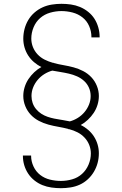

<svg xmlns="http://www.w3.org/2000/svg" viewBox="-20 -843 640 1006"><path d="M299 143Q274 143 249.5 139.5Q225 136 202.5 127Q180 118 160.5 102.5Q141 87 127.5 66.5Q114 46 107 22.5Q100 -1 100 -26Q100 -27 100 -27.5Q100 -28 100 -28H143Q143 -28 143 -27.5Q143 -27 143 -26Q143 2 155.5 29Q168 56 190.5 73.5Q213 91 241.5 98Q270 105 299 105Q329 105 358.5 96.5Q388 88 410 68Q432 48 444 19.5Q456 -9 456 -39Q456 -62 447.5 -83.5Q439 -105 423 -122Q407 -139 386.5 -149.5Q366 -160 343 -166Q342 -166 341.5 -166Q341 -166 340 -165L339 -167Q313 -174 286.5 -178.5Q260 -183 234 -190Q208 -197 184 -209.5Q160 -222 141.5 -241.5Q123 -261 112.5 -287Q102 -313 102 -340Q102 -363 109 -386Q116 -409 129 -428.5Q142 -448 159.5 -464.5Q177 -481 197 -492Q176 -502 158 -517.5Q140 -533 127.5 -552.5Q115 -572 108.5 -594.5Q102 -617 102 -640Q102 -666 108.5 -691Q115 -716 128 -738Q141 -760 160.5 -777Q180 -794 203 -804.5Q226 -815 251.5 -819Q277 -823 302 -823Q327 -823 351.5 -819.5Q376 -816 399 -806.5Q422 -797 442 -781Q462 -765 475 -744.5Q488 -724 495 -699.5Q502 -675 502 -650Q502 -649 502 -648Q502 -647 502 -647H459Q459 -647 459 -648Q459 -649 459 -650Q459 -679 447 -706.5Q435 -734 412 -752Q389 -770 360 -777.5Q331 -785 302 -785Q272 -785 242.5 -776.5Q213 -768 190.5 -748.5Q168 -729 156 -700Q144 -671 144 -641Q144 -618 152.5 -596.5Q161 -575 177 -558Q193 -541 214 -530.5Q235 -520 257 -514Q258 -514 259 -514Q260 -514 260 -515L261 -513Q287 -506 313.5 -501.5Q340 -497 366 -490Q392 -483 416 -470.5Q440 -458 458.5 -438.5Q477 -419 487.5 -393Q498 -367 498 -340Q498 -317 491 -294Q484 -271 471 -251.5Q458 -232 440.5 -215.5Q423 -199 403 -188Q424 -178 442 -162.5Q460 -147 472.5 -127.5Q485 -108 491.5 -85.5Q498 -63 498 -40Q498 -14 491.5 10.5Q485 35 472 57Q459 79 440 96.5Q421 114 398 124.5Q375 135 349.5 139Q324 143 299 143ZM346 -207Q368 -213 388 -225.5Q408 -238 423 -256Q438 -274 446.5 -295.5Q455 -317 455 -340Q455 -363 446 -383.5Q437 -404 420.5 -419Q404 -434 383.5 -443Q363 -452 341.5 -457Q320 -462 298 -465.5Q276 -469 254 -473Q232 -467 212 -454.5Q192 -442 177 -424Q162 -406 153.5 -384.5Q145 -363 145 -340Q145 -321 151 -303.5Q157 -286 169 -271.5Q181 -257 196.5 -247Q212 -237 229.5 -231Q247 -225 265 -221.5Q283 -218 302 -215H303Q314 -213 324.5 -211Q335 -209 346 -207Z"/></svg>

Font: Iosevka Curly Slab XLtEx
Style: Regular
Weight: 200
Width: 7
Monospace: yes
Designer: Belleve Invis
Foundry: Belleve Invis
Version: Version 11.1.0; ttfautohint (v1.8.3)